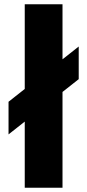

<svg xmlns="http://www.w3.org/2000/svg" viewBox="-20 -880 409 900"><path d="M96 0H273V-449L349 -509V-662L273 -602V-860H96V-463L20 -403V-250L96 -310Z"/></svg>

Font: Hussar Techniczny
Style: Bold 
Weight: 700
Foundry: Cannot Into Space Fonts
Version: Version 0.77